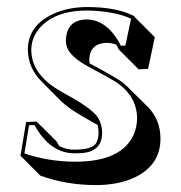

<svg xmlns="http://www.w3.org/2000/svg" viewBox="-20 -459 515 545"><path d="M54.2 -112.8 84 -113.8 140.6 -57.6Q144 -50.8 147.5 -44.9Q168.9 -33.7 190.9 -34.2Q239.7 -34.2 252 -51.3Q259.8 -63.5 259.8 -83Q259.3 -95.2 257.3 -104Q242.7 -112.8 221.7 -124.5Q175.8 -149.9 152.8 -172.4L96.7 -229Q59.6 -267.1 59.1 -317.9Q59.1 -388.2 135.3 -421.4Q176.8 -439 228 -439Q307.6 -439 356.4 -415.5Q359.4 -414.1 360.8 -413.1L362.8 -410.2L419.4 -353.5L400.4 -263.7L373.5 -262.2L316.9 -318.8Q313.5 -326.2 310.5 -332Q296.4 -337.4 282.7 -337.4Q234.4 -335.9 233.4 -288.6Q233.4 -283.7 234.4 -279.3Q236.3 -278.3 236.8 -277.8Q311.5 -237.8 329.1 -224.1Q336.9 -217.3 343.3 -211.4L399.9 -155.3Q435.5 -118.7 435.5 -65.4Q435.5 9.8 361.8 44.9Q315.9 66.4 250.5 66.4Q167 65.9 94.7 39.6L38.1 -17.1ZM62.5 -103.5 49.3 -23.4Q119.1 0 193.8 0Q325.2 0 359.9 -77.6Q368.7 -99.1 369.1 -122.1Q369.1 -186.5 308.6 -226.6Q294.4 -235.8 232.4 -269Q180.7 -296.9 170.4 -324.2Q167 -334.5 167 -345.2Q169.4 -402.8 226.1 -403.8Q285.6 -402.8 323.2 -329.1L335.9 -329.6L352.1 -406.2Q302.7 -427.7 228 -429.2Q134.3 -429.2 90.8 -377.4Q69.3 -351.1 68.8 -317.9Q68.8 -253.4 138.2 -208.5Q151.9 -199.7 169.9 -189.9Q244.1 -149.4 259.8 -122.6Q269.5 -105 270 -83Q270 -30.8 216.8 -24.9Q206.1 -23.9 190.9 -23.9Q124.5 -23.9 80.6 -99.1Q79.1 -102.1 78.1 -104Z"/></svg>

Font: Linux Biolinum Shadow O
Style: Bold
Weight: 700
Designer: Philipp H. Poll
Foundry: Philipp H. Poll
Version: Version 0.9.2